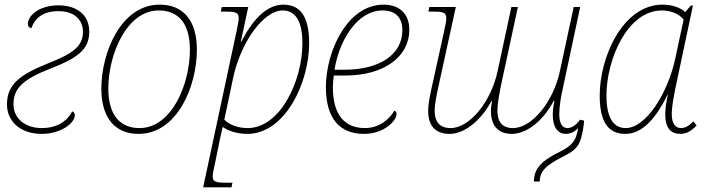

<svg xmlns="http://www.w3.org/2000/svg" viewBox="-20 -566 3054 826"><path d="M159 10C242 10 302 -36 302 -71C302 -80 295 -85 291 -87C267 -42 223 -15 159 -15C91 -15 38 -55 38 -117C38 -183 74 -223 197 -271C316 -317 364 -354 364 -430C364 -504 308 -543 232 -543C145 -543 100 -497 100 -463C100 -452 106 -446 115 -445C132 -491 167 -518 232 -518C314 -518 337 -466 337 -430C337 -364 289 -334 188 -294C69 -246 10 -205 10 -117C10 -41 71 10 159 10Z M576 10C743 10 827 -196 827 -352C827 -481 766 -546 667 -546C501 -546 416 -341 416 -185C416 -55 478 10 576 10ZM580 -15C499 -15 446 -68 446 -185C446 -332 525 -521 663 -521C745 -521 797 -468 797 -352C797 -204 719 -15 580 -15Z M854 240H976L980 220H953C909 220 895 216 895 193C895 183 899 162 904 141L927 29C931 12 934 -1 938 -20C961 -4 997 10 1044 10C1207 10 1310 -211 1310 -380C1310 -492 1274 -546 1199 -546C1137 -546 1075 -498 1018 -386H1016L1048 -536H934L930 -516H951C994 -516 1007 -512 1007 -488C1007 -477 1003 -460 999 -438ZM1045 -15C1002 -15 966 -30 945 -51L983 -231C1015 -383 1113 -521 1196 -521C1247 -521 1281 -481 1281 -380C1281 -220 1187 -15 1045 -15Z M1546 10C1634 10 1686 -48 1686 -75C1686 -82 1683 -88 1676 -90C1654 -48 1605 -15 1550 -15C1466 -15 1412 -68 1412 -191C1412 -206 1414 -225 1416 -241H1465C1634 -241 1741 -323 1741 -438C1741 -505 1700 -546 1630 -546C1473 -546 1382 -343 1382 -191C1382 -51 1446 10 1546 10ZM1419 -266C1440 -394 1517 -521 1626 -521C1683 -521 1711 -489 1711 -436C1711 -332 1614 -266 1462 -266Z M1914 10C1971 10 2042 -36 2095 -132H2097C2094 -117 2092 -102 2092 -88C2092 -35 2115 10 2182 10C2239 10 2311 -36 2362 -132H2365C2361 -113 2358 -90 2358 -74C2358 -15 2382 10 2414 10C2435 10 2452 1 2467 -15C2465 0 2461 14 2457 25C2446 49 2432 65 2390 86C2310 125 2277 159 2277 215H2302C2302 168 2334 143 2396 111C2445 86 2466 73 2479 31C2488 0 2491 -24 2493 -47L2475 -51C2460 -28 2439 -15 2421 -15C2400 -15 2386 -34 2386 -74C2386 -108 2393 -150 2403 -193L2476 -536H2448L2389 -261C2361 -128 2268 -15 2187 -15C2131 -15 2120 -54 2120 -90C2120 -120 2127 -157 2136 -202L2208 -536H2180L2121 -261C2093 -128 2000 -15 1919 -15C1862 -15 1850 -54 1850 -90C1850 -119 1858 -155 1868 -202L1941 -536H1827L1823 -516H1844C1885 -516 1900 -513 1900 -487C1900 -477 1897 -460 1892 -438L1840 -202C1831 -162 1822 -121 1822 -88C1822 -35 1845 10 1914 10Z M2670 10C2732 10 2792 -37 2851 -157H2853C2846 -125 2842 -100 2842 -74C2842 -15 2866 10 2906 10C2935 10 2955 -4 2977 -26L2963 -44C2944 -24 2927 -15 2910 -15C2886 -15 2870 -34 2870 -74C2870 -107 2878 -149 2887 -193L2961 -542H2952L2928 -514C2907 -533 2874 -546 2830 -546C2661 -546 2560 -323 2560 -155C2560 -45 2594 10 2670 10ZM2672 -15C2622 -15 2589 -55 2589 -155C2589 -310 2679 -521 2827 -521C2861 -521 2898 -510 2921 -482L2885 -314C2852 -162 2758 -15 2672 -15Z"/></svg>

Font: Noto Serif SemiCondensed Thin
Style: Italic
Weight: 100
Width: 4
Italic angle: -12°
Designer: Monotype Design Team
Foundry: Monotype Imaging Inc.
Version: Version 2.013